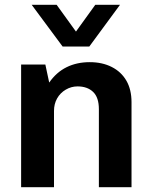

<svg xmlns="http://www.w3.org/2000/svg" viewBox="-20 -780 637 800"><path d="M68 0V-511H169L185 -436Q215 -479 257.5 -500Q300 -521 354 -521Q406 -521 445.5 -501Q485 -481 506.5 -444Q528 -407 528 -354V0H392V-325Q392 -374 368 -397Q344 -420 303 -420Q277 -420 254 -406.5Q231 -393 218 -370Q205 -347 205 -318V0ZM480 -760 352 -586H241L112 -760H216L330 -602H263L377 -760Z"/></svg>

Font: Chivo Medium SemiBold
Style: Regular
Weight: 600
Version: Version 2.002